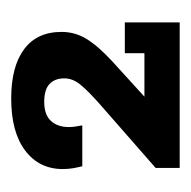

<svg xmlns="http://www.w3.org/2000/svg" viewBox="-19 -614 341 343"><g transform="rotate(-90 151.5 -442.5)"><path d="M23 -292V-335L135 -433Q160 -455 171.5 -469Q183 -483 183 -498Q183 -515 173 -524.5Q163 -534 141 -534Q118 -534 107 -522Q96 -510 96 -490Q96 -484 97 -478Q98 -472 99 -466H26Q24 -474 22.5 -482.5Q21 -491 21 -501Q21 -543 54 -568Q87 -593 147 -593Q204 -593 235 -570Q266 -547 266 -503Q266 -479 253.5 -458.5Q241 -438 214 -413L113 -321L83 -355H228V-390H283V-292Z"/></g></svg>

Font: Rokkitt
Style: Bold
Weight: 700
Designer: Vernon Adams
Foundry: Vernon Adams
Version: Version 3.103